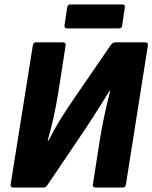

<svg xmlns="http://www.w3.org/2000/svg" viewBox="-20 -846 687 866"><path d="M40 0Q26 0 28 -14L128 -641Q130 -655 142 -655H264Q278 -655 276 -641L242 -422Q234 -374 222.5 -320.5Q211 -267 195 -212H199Q224 -262 254.5 -311Q285 -360 315 -403L479 -642Q484 -648 488 -651.5Q492 -655 499 -655H635Q649 -655 647 -641L548 -14Q546 0 534 0H412Q397 0 399 -14L432 -226Q440 -275 451.5 -328Q463 -381 477 -436H474Q456 -406 437 -376.5Q418 -347 400.5 -319Q383 -291 366 -266L195 -13Q192 -8 187.5 -4Q183 0 175 0ZM283 -718Q269 -718 271 -731L283 -812Q285 -826 298 -826H533Q545 -826 543 -812L531 -731Q530 -718 516 -718Z"/></svg>

Font: Sofia Sans Semi Condensed Black
Style: Italic
Weight: 900
Italic angle: -9°
Version: Version 4.100